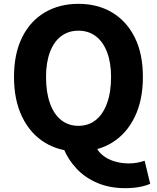

<svg xmlns="http://www.w3.org/2000/svg" viewBox="-20 -776 818 1001"><path d="M389 14Q290 14 214 -32.5Q138 -79 95.5 -166.5Q53 -254 53 -375Q53 -496 95.5 -581.5Q138 -667 214 -711.5Q290 -756 389 -756Q489 -756 564.5 -711Q640 -666 682.5 -581Q725 -496 725 -375Q725 -254 682.5 -166.5Q640 -79 564.5 -32.5Q489 14 389 14ZM389 -120Q441 -120 479 -150Q517 -180 538 -237.5Q559 -295 559 -375Q559 -450 538 -504.5Q517 -559 479 -587.5Q441 -616 389 -616Q337 -616 299 -587.5Q261 -559 240.5 -504.5Q220 -450 220 -375Q220 -295 240.5 -237.5Q261 -180 299 -150Q337 -120 389 -120ZM633 205Q552 205 488 178Q424 151 379 103Q334 55 310 -5L475 -22Q489 13 516.5 34.5Q544 56 579.5 66Q615 76 651 76Q675 76 696 72Q717 68 734 62L763 182Q742 192 708.5 198.5Q675 205 633 205Z"/></svg>

Font: Noto Sans SC ExtraBold
Style: Regular
Weight: 800
Designer: Ryoko NISHIZUKA 西塚涼子 (kana, bopomofo & ideographs); Paul D. Hunt (Latin, Greek & Cyrillic); Sandoll Communications 산돌커뮤니
Foundry: Adobe
Version: Version 2.004-H2;hotconv 1.0.118;makeotfexe 2.5.65603